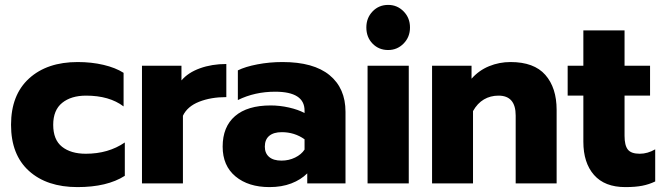

<svg xmlns="http://www.w3.org/2000/svg" viewBox="-20 -748 2697 783"><path d="M25 -239Q25 -361 98.5 -428Q172 -495 297 -495Q353 -495 402 -483.5Q451 -472 484 -451V-314Q426 -358 331 -358Q270 -358 233.5 -328.5Q197 -299 197 -239Q197 -178 233 -149.5Q269 -121 330 -121Q422 -121 489 -167V-31Q417 15 296 15Q171 15 98 -51Q25 -117 25 -239Z M559 -480H720V-420Q747 -452 795.5 -469.5Q844 -487 903 -487V-352Q840 -352 792 -333Q744 -314 726 -276V0H559Z M888 -150Q888 -231 938.5 -274.5Q989 -318 1084 -318Q1121 -318 1158.5 -309.5Q1196 -301 1222 -287V-297Q1222 -374 1102 -374Q1019 -374 950 -340V-461Q980 -476 1029.5 -485.5Q1079 -495 1132 -495Q1259 -495 1324 -441.5Q1389 -388 1389 -292V0H1233V-41Q1207 -15 1168 0Q1129 15 1079 15Q993 15 940.5 -28.5Q888 -72 888 -150ZM1222 -138V-180Q1181 -209 1129 -209Q1096 -209 1078 -194Q1060 -179 1060 -150Q1060 -123 1077.5 -108Q1095 -93 1128 -93Q1158 -93 1183.5 -105.5Q1209 -118 1222 -138Z M1474 -636Q1474 -675 1499.5 -701.5Q1525 -728 1563 -728Q1600 -728 1626 -701.5Q1652 -675 1652 -636Q1652 -597 1626 -570.5Q1600 -544 1563 -544Q1525 -544 1499.5 -570Q1474 -596 1474 -636ZM1479 -480H1647V0H1479Z M1742 -480H1903V-427Q1933 -461 1974.5 -478Q2016 -495 2062 -495Q2158 -495 2204 -442.5Q2250 -390 2250 -300V0H2083V-277Q2083 -358 2013 -358Q1980 -358 1953.5 -342.5Q1927 -327 1909 -295V0H1742Z M2359 -170V-358H2295V-480H2359V-624H2527V-480H2631V-358H2527V-194Q2527 -155 2540.5 -138Q2554 -121 2589 -121Q2621 -121 2652 -139V-8Q2627 4 2599 9.5Q2571 15 2530 15Q2446 15 2402.5 -34.5Q2359 -84 2359 -170Z"/></svg>

Font: Readiness
Style: Bold
Weight: 700
Designer: Katatrad Team
Foundry: CadsonDemak
Version: Version 1.00;January 16, 2020;FontCreator 12.0.0.2550 64-bit